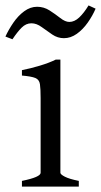

<svg xmlns="http://www.w3.org/2000/svg" viewBox="-47 -689 373 709"><path d="M34 0V-21Q103 -35 103 -51V-327Q103 -361 100.5 -378Q98 -395 83.5 -401Q69 -407 34 -410V-430Q65 -436 100 -446.5Q135 -457 159 -469H176V-51Q176 -45 192.5 -36.5Q209 -28 244 -21V0ZM306 -657Q295 -631 277 -605.5Q259 -580 236.5 -564Q214 -548 189 -548Q166 -548 146 -561.5Q126 -575 107 -589Q88 -603 69 -603Q49 -603 33 -587Q17 -571 -1 -544L-27 -554Q-15 -580 2.5 -605.5Q20 -631 42.5 -647.5Q65 -664 90 -664Q115 -664 136 -650.5Q157 -637 175.5 -622.5Q194 -608 209 -608Q228 -608 245.5 -624.5Q263 -641 280 -669Z"/></svg>

Font: ChillKai
Style: Regular
Weight: 400
Designer: ChillType
Foundry: 寒蝉字型
Version: Version 2.000